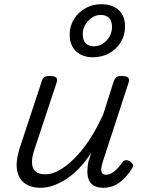

<svg xmlns="http://www.w3.org/2000/svg" viewBox="-20 -876 686 912"><path d="M173 16Q126 16 96.5 -6Q67 -28 60.5 -71Q54 -114 75 -177L178 -489Q183 -505 191 -510Q199 -515 215 -515Q240 -515 247 -507.5Q254 -500 249 -484L144 -167Q131 -130 132 -103Q133 -76 148 -62Q163 -48 197 -48Q226 -48 260 -66.5Q294 -85 330.5 -120.5Q367 -156 402.5 -209Q438 -262 470 -332L520 -489Q526 -505 533.5 -510Q541 -515 557 -515Q581 -515 588.5 -507.5Q596 -500 591 -484L469 -110Q462 -90 461 -75.5Q460 -61 465.5 -53.5Q471 -46 483 -46Q498 -46 512 -54.5Q526 -63 538.5 -76.5Q551 -90 561 -104Q567 -113 576 -115Q585 -117 598 -109Q610 -101 611.5 -92.5Q613 -84 607 -76Q597 -58 577.5 -36Q558 -14 531.5 1Q505 16 472 16Q443 16 426 6Q409 -4 402 -21.5Q395 -39 395 -61.5Q395 -84 400 -108L414 -151Q385 -107 354.5 -75.5Q324 -44 292.5 -24Q261 -4 231 6Q201 16 173 16ZM421 -604Q372 -604 341.5 -632Q311 -660 311 -713Q311 -752 331 -784.5Q351 -817 385 -836.5Q419 -856 461 -856Q513 -856 543.5 -828.5Q574 -801 574 -749Q574 -709 554 -676Q534 -643 499.5 -623.5Q465 -604 421 -604ZM425 -656Q449 -656 469 -669Q489 -682 500.5 -703Q512 -724 512 -747Q512 -777 498 -791Q484 -805 458 -805Q435 -805 415.5 -791.5Q396 -778 384.5 -757.5Q373 -737 373 -714Q373 -685 387 -670.5Q401 -656 425 -656Z"/></svg>

Font: Playwrite CU Light
Style: Regular
Weight: 300
Designer: Veronika Burian, José Scaglione
Foundry: TypeTogether
Version: Version 1.002